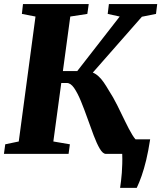

<svg xmlns="http://www.w3.org/2000/svg" viewBox="-20 -763 800 952"><path d="M575.5 168.5Q578 152 580.2 133.5Q582.5 115 584 94.2Q585.5 73.5 586.2 50Q587 26.5 586 0L554 -72H724.5Q715.5 -13.5 704.8 31Q694 75.5 682.2 109Q670.5 142.5 658 168.5ZM505 0Q490 0 475 -25.2Q460 -50.5 444.8 -90.8Q429.5 -131 413.8 -175.8Q398 -220.5 381.5 -260.8Q365 -301 347.8 -326.2Q330.5 -351.5 311.5 -351.5H241L249 -410.5H363L573.5 -681L514 -694L520 -743H759.5L753.5 -694L683.5 -680L394 -350.5L407.5 -406.5Q425 -409 439.8 -403.2Q454.5 -397.5 468.2 -385Q482 -372.5 494.2 -354.8Q506.5 -337 519 -315.5Q541 -282 561.5 -240.8Q582 -199.5 600.8 -160.5Q619.5 -121.5 636.2 -94Q653 -66.5 666.5 -60.5L711.5 -47.5L706.5 0ZM-0.5 0 6 -47.5 73 -61.5 156 -681 88.5 -694 94 -743H420L413 -694L328.5 -681L244.5 -61.5L326.5 -47.5L320 0Z"/></svg>

Font: Merriweather 36pt Black
Style: Italic
Weight: 900
Italic angle: -7.8°
Version: Version 2.101